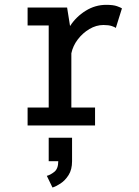

<svg xmlns="http://www.w3.org/2000/svg" viewBox="-20 -532 590 814"><path d="M97 0V-76H186.5V-424H97V-500H264.5L277 -421.5Q302.5 -461 343 -486.2Q383.5 -511.5 430.5 -511.5Q460 -511.5 476 -505.8Q492 -500 497 -496.5L471 -413.5Q467.5 -417 454 -421.5Q440.5 -426 418.5 -426Q388 -426 359.2 -409Q330.5 -392 309.8 -364.8Q289 -337.5 282.5 -306V-76H383V0ZM186.5 151.5V52H285.5V151.5Q285.5 187 270.8 210.2Q256 233.5 236.2 246.2Q216.5 259 202.5 263L178.5 213.5Q193 210 210 196.8Q227 183.5 227 151.5Z"/></svg>

Font: Trispace SemiCondensed
Style: Regular
Weight: 400
Width: 4
Designer: Tyler Finck
Foundry: Etcetera Type Company
Version: Version 1.210; ttfautohint (v1.8.3)